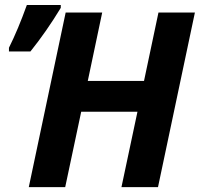

<svg xmlns="http://www.w3.org/2000/svg" viewBox="-20 -765 817 785"><path d="M626 0H476.6L542 -308.1H312L246.6 0H97.7L248.5 -713.9H397.9L338.9 -434.1H568.8L627.9 -713.9H776.9ZM16.6 -569.8Q53.7 -644 89.8 -744.6H228.5V-732.9Q169.9 -636.2 104.5 -554.7H16.6Z"/></svg>

Font: Zoram GWebM
Style: Bold Italic
Weight: 700
Italic angle: -12°
Foundry: Ascender Corporation
Version: Version 1.000